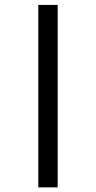

<svg xmlns="http://www.w3.org/2000/svg" viewBox="-20 -660 397 798"><path d="M219.7 -639.6V118.7H139.2V-639.6Z"/></svg>

Font: Yantramanav Black
Style: Regular
Weight: 900
Version: Version 1.001;PS 1.0;hotconv 1.0.72;makeotf.lib2.5.5900; ttf